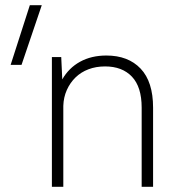

<svg xmlns="http://www.w3.org/2000/svg" viewBox="-20 -720 700 740"><path d="M180 -500H216L220 -414Q245 -458 288.5 -482Q332 -506 390 -506Q474 -506 522 -455.5Q570 -405 570 -305V0H526V-305Q526 -385 488.5 -424.5Q451 -464 385 -464Q350 -464 321 -453Q292 -442 271 -421.5Q250 -401 237.5 -373Q225 -345 224 -312V0H180ZM95 -700H141L63 -470H21Z"/></svg>

Font: PT Root UI Web Light
Style: Regular
Weight: 300
Designer: Vitaly Kuzmin
Foundry: ParaType Ltd.
Version: Version 1.000W